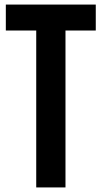

<svg xmlns="http://www.w3.org/2000/svg" viewBox="-20 -820 445 840"><path d="M138.5 0V-686.5H5.5V-800H399V-686.5H266.5V0Z"/></svg>

Font: Big Shoulders
Style: Bold
Weight: 700
Designer: Patric King
Foundry: XO Type Co
Version: Version 2.002